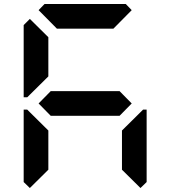

<svg xmlns="http://www.w3.org/2000/svg" viewBox="-20 -1020 856 965"><path d="M130 -75 99 -105V-469H117L130 -456L223 -364V-167ZM130 -544 117 -531H99V-894L130 -925L223 -833V-636ZM581 -562 642 -500 581 -438H235L174 -500L235 -562ZM174 -969 204 -1000H612L642 -969L550 -876H266ZM686 -456 699 -469H717V-105L686 -75L593 -167V-364Z"/></svg>

Font: DSEG7 Classic Mini
Style: Bold
Weight: 700
Designer: Keshikan(Twitter:@keshinomi_88pro)
Version: Version 0.46